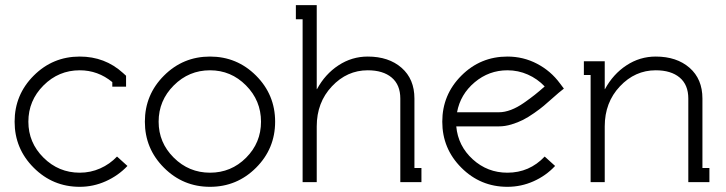

<svg xmlns="http://www.w3.org/2000/svg" viewBox="-20 -699 2787 737"><path d="M286.1 18.1Q182.6 18.1 109.4 -55.2Q36.1 -128.4 36.1 -231.9Q36.1 -335.4 109.4 -408.7Q182.6 -481.9 286.1 -481.9Q382.8 -481.9 452.1 -418.9L463.9 -408.2V-366.2H411.1V-383.8Q356 -429.2 286.1 -429.2Q205.1 -429.2 147 -371.1Q88.9 -313 88.9 -231.9Q88.9 -151.4 147 -93.8Q205.1 -36.1 286.1 -36.1Q327.6 -36.1 364.5 -52.5Q401.4 -68.8 429.2 -98.1L469.2 -62Q434.1 -24.9 386.2 -3.4Q338.4 18.1 286.1 18.1Z M588.9 -231.9Q588.9 -151.4 647 -93.8Q705.1 -36.1 786.1 -36.1Q867.2 -36.1 924.6 -93.5Q981.9 -150.9 981.9 -231.9Q981.9 -313 924.3 -371.1Q866.7 -429.2 786.1 -429.2Q705.1 -429.2 647 -371.1Q588.9 -313 588.9 -231.9ZM609.4 -408.7Q682.6 -481.9 786.1 -481.9Q889.6 -481.9 962.9 -408.7Q1036.1 -335.4 1036.1 -231.9Q1036.1 -128.4 962.9 -55.2Q889.6 18.1 786.1 18.1Q682.6 18.1 609.4 -55.2Q536.1 -128.4 536.1 -231.9Q536.1 -335.4 609.4 -408.7Z M1597.7 0H1516.6V-320.8Q1516.6 -373.5 1483.4 -401.4Q1450.2 -429.2 1391.6 -429.2Q1312 -429.2 1253.9 -367.4Q1195.8 -305.7 1195.8 -213.9V0H1141.6V-625H1115.7V-679.2H1195.8V-356.9H1196.8Q1228 -414.6 1279.3 -448.2Q1330.6 -481.9 1391.6 -481.9Q1472.2 -481.9 1521.5 -438.7Q1570.8 -395.5 1570.8 -320.8V-54.2H1597.7Z M1895.5 -268.1Q1917 -268.1 1941.4 -277.3Q1965.8 -286.6 1991 -304.2Q2016.1 -321.8 2032.7 -335Q2049.3 -348.1 2070.8 -367.2Q2043 -396.5 2006.1 -412.8Q1969.2 -429.2 1927.7 -429.2Q1856.9 -429.2 1802 -383.1Q1747.1 -336.9 1734.4 -268.1ZM1731.4 -213.9Q1738.3 -138.7 1794.7 -87.4Q1851.1 -36.1 1927.7 -36.1Q2012.2 -36.1 2070.8 -98.1L2110.8 -62Q2075.7 -24.4 2028.1 -3.2Q1980.5 18.1 1927.7 18.1Q1824.2 18.1 1751 -55.2Q1677.7 -128.4 1677.7 -231.9Q1677.7 -335.4 1751 -408.7Q1824.2 -481.9 1927.7 -481.9Q1988.8 -481.9 2041.5 -454.3Q2094.2 -426.8 2129.4 -378.9L2144.5 -358.9L2124.5 -342.8Q2119.6 -338.9 2099.9 -321.3Q2080.1 -303.7 2067.1 -292.7Q2054.2 -281.7 2030.5 -265.1Q2006.8 -248.5 1987.5 -238.8Q1968.3 -229 1943.4 -221.4Q1918.5 -213.9 1895.5 -213.9Z M2703.1 0H2622.1V-320.8Q2622.1 -373.5 2588.9 -401.4Q2555.7 -429.2 2497.1 -429.2Q2417.5 -429.2 2359.4 -367.4Q2301.3 -305.7 2301.3 -213.9V0H2247.1V-411.1H2221.2V-463.9H2301.3V-356.9H2302.2Q2333.5 -414.6 2384.8 -448.2Q2436 -481.9 2497.1 -481.9Q2577.6 -481.9 2627 -438.7Q2676.3 -395.5 2676.3 -320.8V-54.2H2703.1Z"/></svg>

Font: Rawengulk
Style: Demibold
Weight: 600
Version: Version 0.92